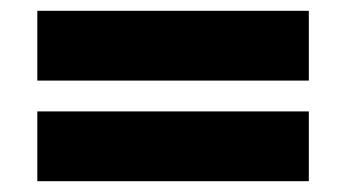

<svg xmlns="http://www.w3.org/2000/svg" viewBox="-20 -488 640 355"><path d="M551 -468V-339H49V-468ZM551 -282V-153H49V-282Z"/></svg>

Font: BioRhyme ExtraBold ExtraBold
Style: Regular
Weight: 800
Version: Version 1.600;gftools[0.9.33]